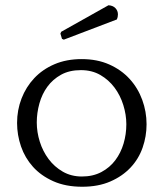

<svg xmlns="http://www.w3.org/2000/svg" viewBox="-20 -700 623 731"><path d="M291 -475Q350 -475 396 -454.5Q442 -434 473.5 -399.5Q505 -365 521.5 -320Q538 -275 538 -227Q538 -181 523 -138Q508 -95 477 -62Q446 -29 400 -9Q354 11 293 11Q230 11 183 -10Q136 -31 105.5 -65Q75 -99 60 -142.5Q45 -186 45 -232Q45 -281 62 -325Q79 -369 110.5 -402.5Q142 -436 187.5 -455.5Q233 -475 291 -475ZM292 -28Q334 -28 366 -45Q398 -62 419 -90Q440 -118 450.5 -153.5Q461 -189 461 -227Q461 -263 449.5 -300Q438 -337 416 -366.5Q394 -396 362 -414.5Q330 -433 288 -433Q244 -433 212.5 -415.5Q181 -398 160.5 -370Q140 -342 130 -306Q120 -270 120 -234Q120 -197 131.5 -160.5Q143 -124 165 -94.5Q187 -65 219 -46.5Q251 -28 292 -28ZM216 -552 210 -572 213 -579 393 -680Q410 -679 419.5 -669Q429 -659 429 -645Q429 -635 425 -626L223 -549Z"/></svg>

Font: Quattrocento
Style: Regular
Weight: 400
Designer: Pablo Impallari
Foundry: Pablo Impallari, Igino Marini, Branda Gallo
Version: Version 2.000